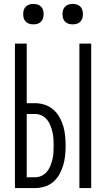

<svg xmlns="http://www.w3.org/2000/svg" viewBox="-20 -957 540 977"><path d="M384 0V-735H444V0ZM56 0V-735H116V-432H158Q183 -432 207.5 -424Q232 -416 251 -399.5Q270 -383 282.5 -361Q295 -339 302 -315Q309 -291 311.5 -266Q314 -241 314 -216Q314 -191 311.5 -166Q309 -141 302 -117Q295 -93 282.5 -70.5Q270 -48 251 -31.5Q232 -15 207.5 -7.5Q183 0 158 0ZM116 -55H158Q176 -55 192 -62.5Q208 -70 219 -83.5Q230 -97 236.5 -113.5Q243 -130 247 -147Q251 -164 252 -181.5Q253 -199 253 -216Q253 -233 252 -250.5Q251 -268 247 -285Q243 -302 236.5 -318.5Q230 -335 219 -348.5Q208 -362 192 -369.5Q176 -377 158 -377H116ZM350 -833Q339 -833 329 -836Q319 -839 311.5 -846.5Q304 -854 301 -864Q298 -874 298 -885Q298 -896 301 -906Q304 -916 311.5 -923.5Q319 -931 329 -934Q339 -937 350 -937Q361 -937 371 -934Q381 -931 388.5 -923.5Q396 -916 399 -906Q402 -896 402 -885Q402 -874 399 -864Q396 -854 388.5 -846.5Q381 -839 371 -836Q361 -833 350 -833ZM150 -833Q139 -833 129 -836Q119 -839 111.5 -846.5Q104 -854 101 -864Q98 -874 98 -885Q98 -896 101 -906Q104 -916 111.5 -923.5Q119 -931 129 -934Q139 -937 150 -937Q161 -937 171 -934Q181 -931 188.5 -923.5Q196 -916 199 -906Q202 -896 202 -885Q202 -874 199 -864Q196 -854 188.5 -846.5Q181 -839 171 -836Q161 -833 150 -833Z"/></svg>

Font: Iosevka Curly Light
Style: Regular
Weight: 300
Monospace: yes
Designer: Belleve Invis
Foundry: Belleve Invis
Version: Version 22.1.2; ttfautohint (v1.8.4)